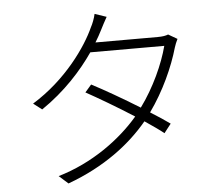

<svg xmlns="http://www.w3.org/2000/svg" viewBox="-56 -867 1112 962"><g transform="rotate(-5 500.0 -385.5)"><path d="M812 -668C800 -663 784 -660 759 -660H446C459 -681 470 -701 479 -719C488 -736 501 -763 513 -783L454 -803C450 -782 438 -752 430 -738C388 -644 279 -487 108 -382L151 -349C269 -429 356 -526 416 -613H788C765 -524 713 -409 644 -315C560 -367 466 -421 406 -452L374 -415C432 -383 528 -327 612 -273C519 -164 375 -59 204 -9L250 32C436 -36 567 -138 656 -245C694 -219 728 -196 751 -177L786 -222C761 -240 727 -263 688 -287C760 -387 813 -505 840 -600C843 -610 851 -631 857 -642Z"/></g></svg>

Font: Genne Gothic Light
Style: Regular
Weight: 300
Designer: Ryoko NISHIZUKA (kana & ideographs); Paul D. Hunt (Latin, Greek & Cyrillic); Wenlong ZHANG (bopomofo); Sandoll Communica
Foundry: Adobe Systems Incorporated
Version: Version 1.004;PS 1.004;hotconv 16.6.51;makeotf.lib2.5.65220